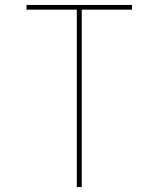

<svg xmlns="http://www.w3.org/2000/svg" viewBox="-20 -755 640 775"><path d="M290 0V-716H87V-735H513V-716H310V0Z"/></svg>

Font: Zed Sans Thin Extended
Style: Regular
Weight: 100
Width: 7
Designer: Belleve Invis
Foundry: Belleve Invis
Version: Version 1.0.0; ttfautohint (v1.8.4)